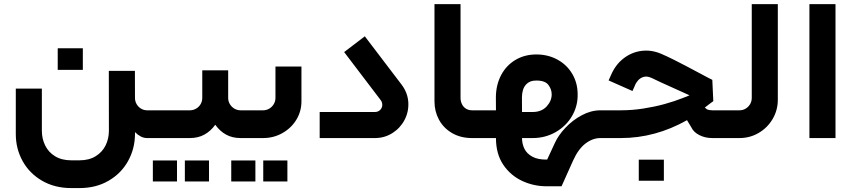

<svg xmlns="http://www.w3.org/2000/svg" viewBox="-20 -686 4250 954"><path d="M374.9 248.5Q457.1 248.5 519.5 212.1Q582 175.7 615.9 114.9Q649.8 54 650.7 -17.4V-29.5Q664.8 -15.4 679.9 -7.6Q695 0.1 712.1 0.1H739.4V-137.8H712.1Q695 -137.8 681.1 -146.1Q667.2 -154.3 658.9 -168.5Q650.7 -182.6 650.7 -199.6L650.3 -333.9H520.7L521.1 -36.7Q521.1 3.1 504.7 36.5Q488.2 69.9 455.2 90.3Q422.2 110.6 374.9 110.6H334.3Q286.6 110.6 253.5 90.3Q220.5 69.9 204.3 36.5Q188 3.1 188 -36.7V-245.7H58.5V-19.6Q58.5 52.7 92.2 114Q125.9 175.2 188.8 211.9Q251.6 248.5 334.3 248.5ZM391.6 -339Q391.6 -371.7 391.6 -393.3Q391.6 -414.5 391.6 -446.3Q362.5 -446.3 344.3 -446.3Q326.2 -446.3 306.5 -446.3Q291.1 -446.3 266.8 -446.3Q266.8 -414.5 266.8 -393.3Q266.8 -371.7 266.8 -339Q266.8 -339 289.9 -339Q313 -339 351 -339Q351 -339 391.6 -339Z M739.4 0H923.3Q964.5 0 995.7 -17.3Q1026.8 -34.5 1049.6 -66.1Q1072 -34.5 1103.1 -17.3Q1134.2 0 1175.5 0H1202.8V-137.9H1175.5Q1158.9 -137.9 1144.8 -146.1Q1130.7 -154.4 1122.2 -168.5Q1113.7 -182.6 1113.7 -199.6V-336.7H985V-199.6Q985 -182.6 976.8 -168.5Q968.5 -154.4 954.2 -146.1Q939.9 -137.9 923.3 -137.9H739.4Q720.4 -121.1 713.5 -95Q706.6 -68.9 713.5 -42.8Q720.4 -16.7 739.4 0ZM859.5 215.8Q859.5 184.6 859.5 163.8Q859.5 142.6 859.5 111.2Q854 111.3 832.7 111.3Q811.4 111.3 777.7 111.3Q774.8 111.2 739.5 111.2Q739.5 142.6 739.5 163.8Q739.5 184.6 739.5 215.8Q764.8 215.8 780.3 215.8Q788.5 215.8 795.7 215.8Q807.7 215.8 820.5 215.8Q835.1 215.8 859.5 215.8ZM1018.5 215.6Q1018.5 184.3 1018.5 163.5Q1018.5 143 1018.5 111.2Q1013 111.2 991.7 111.2Q970.3 111.2 936.6 111.2Q933.8 111.2 898.5 111.2Q898.5 143 898.5 163.5Q898.5 184.3 898.5 215.6Q926 215.6 943.3 215.6Q960.7 215.6 979.4 215.6Q994 215.6 1018.5 215.6Z M1202.7 0H1287.4Q1339.3 0 1383 -24.6Q1426.7 -49.1 1452.3 -90.8Q1477.8 -132.5 1477.8 -182.5V-355.4H1348.7V-199.6Q1348.7 -182.6 1340.2 -168.5Q1331.7 -154.4 1317.7 -146.1Q1303.6 -137.9 1287.4 -137.9H1202.7Q1183.6 -121.1 1176.7 -95Q1169.8 -68.9 1176.7 -42.8Q1183.6 -16.7 1202.7 0ZM1249 215.8Q1249 184.6 1249 163.8Q1249 142.6 1249 111.2Q1243.5 111.3 1222.2 111.3Q1201 111.3 1167.2 111.3Q1164.3 111.2 1129 111.2Q1129 142.6 1129 163.8Q1129 184.6 1129 215.8Q1154.3 215.8 1169.8 215.8Q1178 215.8 1185.2 215.8Q1197.2 215.8 1210 215.8Q1224.6 215.8 1249 215.8ZM1408 215.6Q1408 184.3 1408 163.5Q1408 143 1408 111.2Q1402.5 111.2 1381.2 111.2Q1359.9 111.2 1326.1 111.2Q1323.3 111.2 1288 111.2Q1288 143 1288 163.5Q1288 184.3 1288 215.6Q1315.5 215.6 1332.9 215.6Q1350.2 215.6 1368.9 215.6Q1383.5 215.6 1408 215.6Z M1975.2 -265.8 1792.7 -505.6 1690 -427.3 1872.1 -187.8Q1880.4 -176.5 1879.4 -162.6Q1878.3 -148.6 1868.2 -139.1Q1858.1 -129.5 1842.6 -129.5H1568.4V0H1842.6Q1891.1 0 1930.3 -25.1Q1969.5 -50.2 1990.7 -91.2Q2011.8 -132.2 2008.7 -178.9Q2005.6 -225.6 1975.2 -265.8Z M2370.9 -137.9H2325.7Q2308.6 -137.9 2295.5 -145.9Q2282.4 -154 2275.4 -168.3Q2268.3 -182.6 2268.3 -199.6V-665.5H2138.8V-182.5Q2138.8 -132.9 2161.1 -91.4Q2183.5 -49.9 2226 -24.9Q2268.6 0 2325.7 0H2370.9Z M2573.4 -202.6Q2573.8 -243.8 2593.1 -265.3Q2612.5 -286.7 2646.5 -285.8Q2689.2 -285.5 2705.2 -263.6Q2721.2 -241.8 2721.2 -217.5Q2721.5 -184.9 2696.2 -157.2Q2670.9 -129.5 2626.1 -129.5H2573.8ZM2370.9 0H2444.3Q2444.3 78.3 2480.3 132.1Q2516.4 185.8 2574.4 212.9Q2632.3 240 2698.7 239.6H2770.2L2827.3 112.3Q2853.1 54.8 2888.8 27.4Q2924.4 0 2963.8 0H2966.4V-137.9H2963.8Q2916.4 -137.9 2870.6 -113.3Q2824.7 -88.7 2789.6 -51.3Q2754.4 -14 2737.2 23.9L2698.7 106.9Q2653.4 107.9 2625.5 92.7Q2597.6 77.5 2585.7 53.2Q2573.8 28.9 2573.8 0H2626.1Q2689.3 0 2741.1 -29.7Q2792.9 -59.3 2822.2 -109.4Q2851.5 -159.5 2850.2 -218.3Q2849.9 -273.8 2823.7 -318.4Q2797.6 -363.1 2751.6 -388.8Q2705.6 -414.6 2648.5 -415.4Q2588.7 -416.2 2542.2 -388.9Q2495.8 -361.7 2470 -312.9Q2444.3 -264 2443.9 -202.6L2444.3 -137.9H2370.9Q2351.8 -121.1 2344.9 -95Q2338 -68.9 2344.9 -42.8Q2351.8 -16.7 2370.9 0Z M2966.5 0H3064.7Q3236 0 3393.6 -88.9L3414.9 -53.6Q3426.3 -29.1 3455.3 -14.5Q3484.2 0 3518.7 0H3603.9V-137.9H3518.7Q3503.2 -137.9 3492.2 -143.1L3482.1 -151.7Q3496.8 -162.7 3512.2 -174.7Q3515.2 -176.7 3517.8 -178.6Q3523 -183 3524.2 -183.4L3519.3 -289.3Q3517.5 -289.3 3454.1 -323.4Q3390.8 -357.5 3328.8 -388.9Q3291.3 -407.6 3264.6 -418.9Q3216.2 -439.5 3167 -433.1Q3117.8 -426.7 3077.7 -395.3Q3037.6 -364 3015.6 -312.2L3004 -286.4L3122.6 -233.8L3134.2 -259.7Q3139.2 -273.8 3150.2 -286.3Q3161.1 -298.9 3177.9 -303.8Q3194.7 -308.7 3214.7 -299.8Q3215.2 -299.7 3215.8 -299.6Q3254.9 -280.3 3326 -248.7Q3380.4 -223.8 3406.1 -212.4Q3391.9 -205.9 3374.3 -199.6Q3330 -182.1 3281.1 -168.7Q3232.1 -155.3 3176.4 -146.6Q3120.6 -137.9 3064.7 -137.9H2966.5Q2947.4 -121.1 2940.5 -95Q2933.6 -68.9 2940.5 -42.8Q2947.4 -16.7 2966.5 0ZM3278.6 212.1Q3278.6 181.1 3278.6 159.9Q3278.6 139 3278.6 107.2Q3249.6 107.2 3231.4 107.2Q3213.3 107.2 3193.6 107.2Q3178.2 107.2 3153.9 107.2Q3153.9 139 3153.9 159.9Q3153.9 181.1 3153.9 212.1Q3153.9 212.1 3177 212.1Q3200.1 212.1 3238.1 212.1Q3238.1 212.1 3278.6 212.1Z M3602 0H3654.3Q3706.3 0 3750 -25.7Q3793.7 -51.5 3819.3 -95.2Q3844.8 -138.9 3844.8 -190.5V-665.5H3715.3V-199.6Q3715.3 -182.6 3707 -168.5Q3698.7 -154.4 3684.8 -146.1Q3671 -137.9 3654.3 -137.9H3602Q3583 -121.1 3576.1 -95Q3569.2 -68.9 3576.1 -42.8Q3583 -16.7 3602 0Z M4001.8 0H4131.4V-665.5H4001.8Z"/></svg>

Font: Arad-FD-VF Thin
Style: Regular
Weight: 100
Designer: Mohammad Darvishi
Version: Version 1.010;September 21, 2024;FontCreator 15.0.0.2992 64-